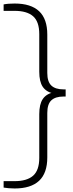

<svg xmlns="http://www.w3.org/2000/svg" viewBox="-40 -838 416 1088"><path d="M43 230Q26 230 9.2 228.5Q-7.5 227 -19.5 225V188.5H42.5Q112.5 188.5 147.5 157.8Q182.5 127 182.5 56.5V-191Q182.5 -247 202.2 -276.5Q222 -306 263.5 -315V-308Q222 -317 202.2 -346.2Q182.5 -375.5 182.5 -431.5V-644.5Q182.5 -715.5 147.5 -746Q112.5 -776.5 42.5 -776.5H-19.5V-813Q-7.5 -815.5 9.2 -816.8Q26 -818 43 -818Q135 -818 181.5 -774.5Q228 -731 228 -642V-424.5Q228 -375 251 -353.2Q274 -331.5 320 -331.5H332V-291H320Q274 -291 251 -269.5Q228 -248 228 -198V54Q228 143 181.5 186.5Q135 230 43 230Z"/></svg>

Font: Encode Sans SemiExpanded ExtraLight
Style: Regular
Weight: 250
Width: 6
Designer: Multiple Designers
Foundry: Impallari Type
Version: Version 3.002